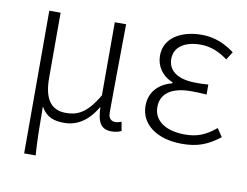

<svg xmlns="http://www.w3.org/2000/svg" viewBox="-80 -659 1250 970"><g transform="rotate(10 545.5 -174.0)"><path d="M100 199H159C153 111 153 66 152 -51C181 1 221 12 273 12C336 12 393 -22 437 -97H439C441 -20 461 13 515 13C537 13 553 8 565 2L557 -44C543 -39 535 -37 525 -37C505 -37 490 -50 490 -78C490 -225 493 -379 494 -533H436V-158C376 -54 325 -39 271 -39C191 -39 158 -97 158 -199V-533H100Z M876 13C954 13 1006 -6 1069 -55L1041 -97C987 -52 943 -36 883 -36C783 -36 722 -79 722 -149C722 -217 775 -257 877 -257C902 -257 925 -256 956 -254V-305C929 -303 913 -303 893 -303C791 -303 749 -345 749 -401C749 -466 809 -497 882 -497C934 -497 978 -479 1023 -446L1049 -487C1001 -523 946 -547 881 -547C777 -547 690 -500 690 -407C690 -354 720 -307 776 -285V-280C717 -265 662 -223 662 -145C662 -50 747 13 876 13Z"/></g></svg>

Font: Genne Gothic Light
Style: Regular
Weight: 300
Designer: Ryoko NISHIZUKA (kana & ideographs); Paul D. Hunt (Latin, Greek & Cyrillic); Wenlong ZHANG (bopomofo); Sandoll Communica
Foundry: Adobe Systems Incorporated
Version: Version 1.004;PS 1.004;hotconv 16.6.51;makeotf.lib2.5.65220